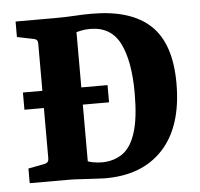

<svg xmlns="http://www.w3.org/2000/svg" viewBox="-46 -624 707 678"><g transform="rotate(-5 307.5 -285.5)"><path d="M37 -321H337V-260H37ZM303 -577Q442 -577 511 -512Q580 -447 580 -306Q580 -153 505 -72.5Q430 8 295 6Q278 5 255.5 4Q233 3 211 1.5Q189 0 175 0H33V-52L91 -63Q106 -66 106 -81V-489Q106 -504 92 -506L33 -518V-573H173Q211 -573 241.5 -575Q272 -577 303 -577ZM296 -51Q338 -52 368 -73.5Q398 -95 414 -146Q430 -197 430 -285Q430 -398 398.5 -461Q367 -524 293 -524Q275 -524 261.5 -521Q248 -518 244 -517V-59Q254 -55 268.5 -53Q283 -51 296 -51Z"/></g></svg>

Font: Yrsa
Style: Regular
Weight: 400
Designer: Anna Giedrys (Yrsa+Rasa design), David Brezina (Yrsa art-direction, Rasa art-direction, design)
Foundry: Rosetta Type Foundry
Version: Version 2.004